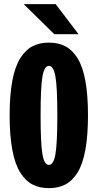

<svg xmlns="http://www.w3.org/2000/svg" viewBox="-20 -916 490 946"><path d="M367 -747.5H247.5L97 -895.5H254.5ZM27.5 -348Q27.5 -448 40.8 -518.2Q54 -588.5 79.8 -629.2Q105.5 -670 140 -688Q174.5 -706 221 -706Q267.5 -706 302 -688Q336.5 -670 362 -629.2Q387.5 -588.5 400.5 -518.2Q413.5 -448 413.5 -348Q413.5 -247.5 400.5 -177Q387.5 -106.5 362 -65.8Q336.5 -25 302 -7Q267.5 11 221 11Q174.5 11 140 -7Q105.5 -25 79.8 -65.8Q54 -106.5 40.8 -177Q27.5 -247.5 27.5 -348ZM262.5 -348Q262.5 -484.5 253.2 -538Q244 -591.5 221 -591.5Q198 -591.5 189 -538.2Q180 -485 180 -348Q180 -210.5 189 -157Q198 -103.5 221 -103.5Q244 -103.5 253.2 -157.2Q262.5 -211 262.5 -348Z"/></svg>

Font: League Mono Condensed
Style: Bold
Weight: 700
Width: 1
Designer: Tyler Finck
Foundry: The League of Moveable Type / Tyler Finck
Version: Version 2.210